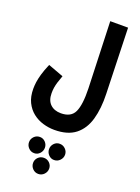

<svg xmlns="http://www.w3.org/2000/svg" viewBox="-238 -844 1128 1548"><g transform="rotate(20 326.0 -70.0)"><path d="M28 -25Q28 -51 32 -81Q36 -111 47.5 -151.5Q59 -192 83 -248L215 -199Q201 -162 193.5 -136.5Q186 -111 182.5 -89.5Q179 -68 179 -41Q179 21 213 53.5Q247 86 304 86Q391 86 420 23Q449 -40 445 -178L425 -748H578L595 -186Q599 -62 572.5 32Q546 126 480 178Q414 230 300 230Q250 230 201.5 215.5Q153 201 114 170Q75 139 51.5 91Q28 43 28 -25ZM381 459Q353 459 333.5 438Q314 417 314 389Q314 361 333.5 340.5Q353 320 381 320Q410 320 430.5 340.5Q451 361 451 389Q451 417 430.5 438Q410 459 381 459ZM212 462Q183 462 163 441Q143 420 143 392Q143 364 163 343.5Q183 323 212 323Q240 323 259.5 343.5Q279 364 279 392Q279 420 259.5 441Q240 462 212 462ZM300 608Q271 608 251 587Q231 566 231 538Q231 510 251 490Q271 470 300 470Q329 470 349 490Q369 510 369 538Q369 566 349 587Q329 608 300 608Z"/></g></svg>

Font: Noto Sans Arabic ExtCond ExtBd
Style: Regular
Weight: 800
Width: 2
Designer: Monotype Design Team, Nadine Chahine, Nizar Qandah and Khaled Hosny
Foundry: Monotype Imaging Inc.
Version: Version 2.012; ttfautohint (v1.8.4.7-5d5b)